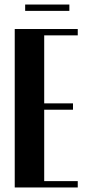

<svg xmlns="http://www.w3.org/2000/svg" viewBox="-20 -827 385 847"><path d="M323 -699V-671H175V-371H302V-343H175V-28H323V0H45V-699ZM286 -779H91V-807H286Z"/></svg>

Font: Moniqa Black Heading
Style: Regular
Weight: 900
Designer: Rajesh Rajput
Foundry: Rajesh Rajput
Version: Version 1.000